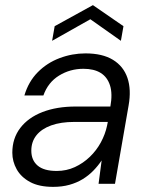

<svg xmlns="http://www.w3.org/2000/svg" viewBox="-20 -716 582 748"><path d="M187 12Q132 12 97 -7Q62 -26 45 -56.5Q28 -87 28 -121Q28 -177 59 -217.5Q90 -258 145.5 -279.5Q201 -301 275 -301H410Q419 -351 408.5 -383.5Q398 -416 372 -432Q346 -448 305 -448Q253 -448 210 -421.5Q167 -395 149 -344H75Q91 -398 127 -434.5Q163 -471 212 -489.5Q261 -508 313 -508Q379 -508 420 -483Q461 -458 476.5 -412.5Q492 -367 481 -305L428 0H364L376 -91Q362 -70 343.5 -51Q325 -32 302 -18Q279 -4 250.5 4Q222 12 187 12ZM201 -50Q239 -50 271.5 -65Q304 -80 330 -105Q356 -130 373 -161.5Q390 -193 397 -226L400 -241H269Q217 -241 179.5 -227.5Q142 -214 122 -189Q102 -164 102 -129Q102 -92 126.5 -71Q151 -50 201 -50ZM183 -557 193 -614 342 -696 461 -614 451 -557 332 -641Z"/></svg>

Font: DM Sans 24pt Light
Style: Italic
Weight: 300
Italic angle: -10°
Designer: Colophon Foundry, Jonny Pinhorn
Foundry: Colophon Foundry
Version: Version 4.004;gftools[0.9.30]